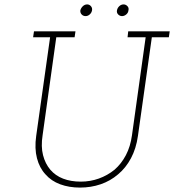

<svg xmlns="http://www.w3.org/2000/svg" viewBox="-20 -842 789 870"><path d="M134 -700H322L318 -673H235L173 -229Q165 -178 175 -139Q185 -100 208 -73Q231 -46 266 -32.5Q301 -19 346 -19Q389 -19 428 -33Q467 -47 499 -73Q530 -100 550.5 -139Q571 -178 578 -229L640 -673H558L561 -700H749L745 -673H668L605 -226Q597 -169 573.5 -125Q550 -81 515 -52Q480 -22 436 -7Q392 8 342.5 8Q293 8 252.5 -7Q212 -22 186 -52Q159 -81 147.5 -125Q136 -169 144 -226L207 -673H130ZM510 -795Q512 -806 520.5 -814Q529 -822 540 -822Q550 -822 557.5 -814Q565 -806 562 -795Q561 -784 552 -776.5Q543 -769 533 -769Q523 -769 515.5 -776.5Q508 -784 510 -795ZM344 -795Q347 -806 355.5 -814Q364 -822 375 -822Q385 -822 392 -814Q399 -806 397 -795Q395 -784 386.5 -776.5Q378 -769 368 -769Q357 -769 350 -776.5Q343 -784 344 -795Z"/></svg>

Font: Josefin Slab Light
Style: Italic
Weight: 300
Italic angle: -12°
Designer: Santiago Orozco
Foundry: Typemade
Version: Version 2.000